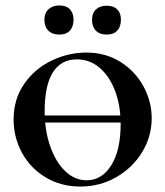

<svg xmlns="http://www.w3.org/2000/svg" viewBox="-20 -673 607 705"><path d="M119 -249H458V-223H119ZM30 -234Q30 -310 69.5 -366Q109 -422 170.5 -451Q232 -480 297 -480Q368 -480 422.5 -445.5Q477 -411 507 -355.5Q537 -300 537 -239Q537 -172 502 -114.5Q467 -57 407 -22.5Q347 12 275 12Q204 12 148 -21.5Q92 -55 61 -111.5Q30 -168 30 -234ZM423 -218Q423 -284 403 -338Q383 -392 346.5 -423.5Q310 -455 262 -455Q204 -455 174 -407Q144 -359 144 -265Q144 -194 164.5 -135.5Q185 -77 220 -44Q255 -11 298 -11Q354 -11 388.5 -66Q423 -121 423 -218ZM143 -601Q143 -625 158 -639Q173 -653 198 -653Q223 -653 236.5 -639Q250 -625 250 -601Q250 -575 236.5 -560.5Q223 -546 198 -546Q172 -546 157.5 -560.5Q143 -575 143 -601ZM318 -601Q318 -625 332.5 -638.5Q347 -652 372 -652Q397 -652 410.5 -638.5Q424 -625 424 -601Q424 -575 410.5 -560.5Q397 -546 372 -546Q346 -546 332 -560.5Q318 -575 318 -601Z"/></svg>

Font: Cormorant Unicase
Style: Bold
Weight: 700
Designer: Christian Thalmann (Catharsis Fonts)
Foundry: Catharsis Fonts
Version: Version 4.000